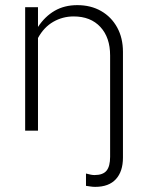

<svg xmlns="http://www.w3.org/2000/svg" viewBox="-20 -509 575 748"><path d="M351 219Q341 219 332 217.5Q323 216 315 215V167Q323 169 331.5 171Q340 173 348 173Q381 173 395 156Q409 139 409 102V-293Q409 -363 371 -404Q333 -445 267 -445Q224 -445 187.5 -424Q151 -403 128 -361V0H78V-481H128V-404Q155 -445 193 -467Q231 -489 281 -489Q334 -489 374 -466Q414 -443 436.5 -402Q459 -361 459 -307V105Q459 159 431.5 189Q404 219 351 219Z"/></svg>

Font: Red Hat Text VF
Style: Regular
Weight: 300
Designer: Pentagram, MCKL
Foundry: Pentagram, MCKL
Version: Version 1.023